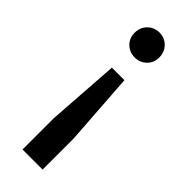

<svg xmlns="http://www.w3.org/2000/svg" viewBox="-238 -610 758 758"><g transform="rotate(45 141.5 -230.5)"><path d="M106 -354H176L197 -51V124H85V-51ZM141 -585Q170 -585 190 -565Q210 -545 210 -514Q210 -485 190 -465.5Q170 -446 141 -446Q112 -446 92 -465.5Q72 -485 72 -514Q72 -545 92 -565Q112 -585 141 -585Z"/></g></svg>

Font: REM Medium
Style: Regular
Weight: 400
Version: Version 1.005;gftools[0.9.28]